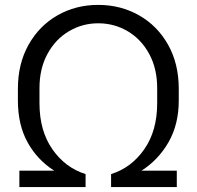

<svg xmlns="http://www.w3.org/2000/svg" viewBox="-20 -773 802 783"><path d="M557 -77H701V-10H433V-63Q516 -89 568.5 -164.5Q621 -240 621 -352V-414Q621 -493 588.5 -553Q556 -613 501 -645.5Q446 -678 381 -678H380Q316 -678 261 -645.5Q206 -613 173.5 -553Q141 -493 141 -414V-352Q141 -240 193.5 -164.5Q246 -89 329 -63V-10H59V-77H201Q132 -121 92.5 -192.5Q53 -264 53 -363V-411Q53 -513 96.5 -590.5Q140 -668 214.5 -710.5Q289 -753 380 -753H381Q472 -753 547 -710.5Q622 -668 665.5 -590.5Q709 -513 709 -411V-363Q709 -266 667.5 -193.5Q626 -121 557 -77Z"/></svg>

Font: Kakao Big Sans
Style: Regular
Weight: 400
Designer: Park Young-rak; Lee Sang-min; Kim Jung-jin; Min Bon; Park Min-gyu;
Foundry: Kakao Corporation
Version: Version 2.003